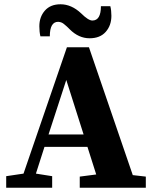

<svg xmlns="http://www.w3.org/2000/svg" viewBox="-20 -878 715 898"><path d="M213 -708H169Q164 -729 164 -755Q164 -799 190 -828.5Q216 -858 263 -858Q314 -858 359 -816Q393 -782 412 -782Q452 -782 452 -849H496Q501 -829 501 -804Q501 -759 474.5 -729Q448 -699 399 -699Q348 -699 306 -741Q304 -743 298.5 -748.5Q293 -754 291 -755.5Q289 -757 284.5 -761Q280 -765 278 -766.5Q276 -768 272 -770.5Q268 -773 265.5 -773.5Q263 -774 259.5 -775Q256 -776 252 -776Q213 -776 213 -708ZM207 -249H371L290 -504ZM601 -59 662 -52V0H353V-52L430 -62L389 -191H188L148 -66L224 -54V0H9V-54L90 -66L293 -657H396Z"/></svg>

Font: TypoPRO Source Serif Pro
Style: Bold
Weight: 700
Designer: Frank Grießhammer
Foundry: Adobe Systems Incorporated
Version: Version 1.017;PS 1.0;hotconv 1.0.79;makeotf.lib2.5.61930